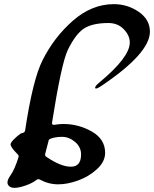

<svg xmlns="http://www.w3.org/2000/svg" viewBox="-20 -892 743 926"><path d="M50 14Q34 14 25 6.5Q16 -1 16 -12Q16 -26 31 -47Q50 -73 69 -133Q72 -142 65 -148Q31 -182 31 -196Q31 -204 47.5 -220.5Q64 -237 77 -246Q81 -249 89 -251Q98 -252 101 -262Q138 -508 185 -601Q241 -713 332 -792.5Q423 -872 529 -872Q595 -872 649 -835Q703 -798 703 -739Q703 -635 468 -477Q441 -459 439 -468Q437 -476 459 -494Q606 -616 606 -687Q606 -721 577 -751Q548 -781 503 -781Q427 -781 386 -755Q345 -729 307 -651Q276 -586 231 -301Q230 -295 233 -292Q236 -289 242 -290Q265 -294 286 -294Q359 -294 423 -257.5Q487 -221 487 -155Q487 -112 447.5 -76Q408 -40 356.5 -21.5Q305 -3 261 -3Q214 -3 172 -26Q164 -30 157 -25Q137 -9 104 2.5Q71 14 50 14ZM371 -147Q371 -183 342 -207.5Q313 -232 279 -232Q247 -232 224 -223Q215 -220 214 -212Q206 -179 198 -150Q196 -140 203 -136Q273 -88 322 -88Q371 -88 371 -147Z"/></svg>

Font: Joscelyn
Style: Regular
Weight: 400
Designer: Peter S. Baker
Version: Version 1.012